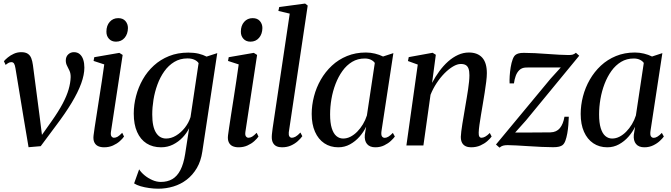

<svg xmlns="http://www.w3.org/2000/svg" viewBox="-20 -838 3868 1106"><path d="M69 -445Q66 -464 60.8 -472Q55.5 -480 45.5 -480Q36 -480 28 -475.2Q20 -470.5 12.5 -464L2.5 -485.5Q10.5 -495 25.2 -507.2Q40 -519.5 60 -528.5Q80 -537.5 102.5 -537.5Q126 -537.5 139.8 -528.5Q153.5 -519.5 160 -503Q166.5 -486.5 169.5 -464L208 -170L225 -34.5L198 -27.5L277.5 -140Q317 -196 340.8 -240.8Q364.5 -285.5 375.2 -322.8Q386 -360 387 -393Q387.5 -414.5 380.5 -430Q373.5 -445.5 366.2 -459.2Q359 -473 359 -489.5Q359 -511.5 372.8 -524.5Q386.5 -537.5 405.5 -537.5Q426.5 -537.5 440 -525.5Q453.5 -513.5 459.8 -493.5Q466 -473.5 466 -448.5Q466 -408 447.8 -357.5Q429.5 -307 393 -246.2Q356.5 -185.5 302 -113.5L214.5 4L144.5 10L117 -153.5Z M579.5 10.5Q560 10.5 545.2 3.8Q530.5 -3 523.2 -18.5Q516 -34 519 -58.5Q520.5 -72 525.2 -103.2Q530 -134.5 536.8 -178Q543.5 -221.5 551.2 -271.2Q559 -321 566.8 -371.5Q574.5 -422 580.5 -467L519 -487L523 -508.5L667.5 -533.5L686.5 -521.5L619 -78Q616.5 -59.5 622.5 -52Q628.5 -44.5 636.5 -44.5Q647 -44.5 657.5 -50.5Q668 -56.5 684 -73L694.5 -51.5Q686 -39 669.8 -24.5Q653.5 -10 630.8 0.2Q608 10.5 579.5 10.5ZM648 -598Q622.5 -598 607.5 -614.8Q592.5 -631.5 593 -656Q593 -690.5 612 -712Q631 -733.5 661 -733.5Q688 -733.5 702.5 -716.8Q717 -700 717 -676.5Q716.5 -642 697.8 -620Q679 -598 648 -598Z M1145.5 35Q1137.5 90 1113.8 130.2Q1090 170.5 1055.5 197Q1021 223.5 978.8 236.2Q936.5 249 891.5 249Q866.5 249 839.8 245.2Q813 241.5 790 234.8Q767 228 752.5 218.5L781.5 137.5Q793 155.5 813 172Q833 188.5 857.5 199.2Q882 210 906.5 210Q944.5 210 972.5 193.8Q1000.5 177.5 1019 142Q1037.5 106.5 1046.5 49.5L1069.5 -99.5Q1055.5 -71 1031.8 -46Q1008 -21 976.5 -5.2Q945 10.5 908 10.5Q859.5 10.5 824.2 -12Q789 -34.5 769.8 -77.8Q750.5 -121 750.5 -183.5Q750.5 -234.5 763.8 -285Q777 -335.5 802.5 -380.5Q828 -425.5 866 -460.2Q904 -495 953.8 -515Q1003.5 -535 1065 -535Q1098 -535 1124 -528.8Q1150 -522.5 1170 -512L1231.5 -532ZM1124 -474.5Q1115.5 -487 1099.2 -494.2Q1083 -501.5 1060 -501.5Q1017 -501.5 983.8 -481.2Q950.5 -461 926.5 -427.2Q902.5 -393.5 887 -351.2Q871.5 -309 864.2 -264.2Q857 -219.5 857 -178.5Q857 -142.5 862.5 -116.5Q868 -90.5 878.8 -73.5Q889.5 -56.5 904.2 -48.2Q919 -40 937 -40Q966 -40 994.2 -57Q1022.5 -74 1044.8 -102.2Q1067 -130.5 1077.5 -163.5Z M1354 10.5Q1334.5 10.5 1319.8 3.8Q1305 -3 1297.8 -18.5Q1290.5 -34 1293.5 -58.5Q1295 -72 1299.8 -103.2Q1304.5 -134.5 1311.2 -178Q1318 -221.5 1325.8 -271.2Q1333.5 -321 1341.2 -371.5Q1349 -422 1355 -467L1293.5 -487L1297.5 -508.5L1442 -533.5L1461 -521.5L1393.5 -78Q1391 -59.5 1397 -52Q1403 -44.5 1411 -44.5Q1421.5 -44.5 1432 -50.5Q1442.5 -56.5 1458.5 -73L1469 -51.5Q1460.5 -39 1444.2 -24.5Q1428 -10 1405.2 0.2Q1382.5 10.5 1354 10.5ZM1422.5 -598Q1397 -598 1382 -614.8Q1367 -631.5 1367.5 -656Q1367.5 -690.5 1386.5 -712Q1405.5 -733.5 1435.5 -733.5Q1462.5 -733.5 1477 -716.8Q1491.5 -700 1491.5 -676.5Q1491 -642 1472.2 -620Q1453.5 -598 1422.5 -598Z M1643.5 -75.5Q1642 -59.5 1647.2 -52Q1652.5 -44.5 1661.5 -44.5Q1671 -44.5 1682.8 -51Q1694.5 -57.5 1710.5 -74.5L1721.5 -53.5Q1711.5 -39.5 1694.8 -24.5Q1678 -9.5 1655.5 0.5Q1633 10.5 1604 10.5Q1586.5 10.5 1573.2 4.5Q1560 -1.5 1552.5 -15.2Q1545 -29 1545.5 -51Q1545.5 -55.5 1546.2 -63.2Q1547 -71 1548.2 -80.5Q1549.5 -90 1550.5 -99L1649 -759.5L1583.5 -775L1588.5 -797.5L1737.5 -817.5L1752.5 -806Z M2177.5 -83Q2174.5 -61 2180.2 -52.5Q2186 -44 2196.5 -44Q2206 -44 2217.8 -51Q2229.5 -58 2243 -72.5L2254.5 -51.5Q2247.5 -41.5 2232 -26.8Q2216.5 -12 2193.5 -0.8Q2170.5 10.5 2142 10.5Q2110 10.5 2094.2 -8.5Q2078.5 -27.5 2081.5 -61.5L2089 -108Q2074.5 -77.5 2050.8 -50.5Q2027 -23.5 1996 -6.5Q1965 10.5 1929 10.5Q1882.5 10.5 1848 -12.8Q1813.5 -36 1794.5 -79Q1775.5 -122 1775.5 -181.5Q1775.5 -232 1788.8 -283Q1802 -334 1828 -379.2Q1854 -424.5 1891.8 -459.8Q1929.5 -495 1978.8 -515.2Q2028 -535.5 2087.5 -535.5Q2114.5 -535.5 2140 -529.2Q2165.5 -523 2186.5 -512.5L2246 -532ZM2139 -475.5Q2131 -487 2116.2 -494Q2101.5 -501 2081 -501Q2040.5 -501 2008.5 -481.8Q1976.5 -462.5 1952.8 -429.5Q1929 -396.5 1913 -354.8Q1897 -313 1889.2 -267.8Q1881.5 -222.5 1881.5 -179Q1881.5 -130.5 1891 -99.8Q1900.5 -69 1917.5 -54.5Q1934.5 -40 1956.5 -40Q1978.5 -40 1999 -50.5Q2019.5 -61 2037.8 -79.5Q2056 -98 2070.5 -122Q2085 -146 2093.5 -173Z M2469 -360.5Q2487.5 -396 2510.8 -427.8Q2534 -459.5 2561.2 -483.8Q2588.5 -508 2618.8 -521.8Q2649 -535.5 2681 -535.5Q2731 -535.5 2757.8 -506Q2784.5 -476.5 2784.5 -416.5Q2784.5 -396.5 2780.8 -366.8Q2777 -337 2771.8 -303.5Q2766.5 -270 2761 -237.5Q2756 -208 2750.8 -177Q2745.5 -146 2741.8 -119Q2738 -92 2737.5 -74.5Q2737 -58.5 2741.2 -51.5Q2745.5 -44.5 2753.5 -44.5Q2763.5 -44.5 2775 -50.8Q2786.5 -57 2801.5 -72L2812 -51.5Q2803.5 -39.5 2787 -25Q2770.5 -10.5 2747 0Q2723.5 10.5 2693 10.5Q2675.5 10.5 2662 4Q2648.5 -2.5 2641.5 -15.8Q2634.5 -29 2634.5 -50Q2635 -61.5 2637.2 -81.2Q2639.5 -101 2643.5 -125.2Q2647.5 -149.5 2652 -175.5Q2656.5 -201.5 2660.5 -226.5Q2664.5 -250.5 2668.8 -275.5Q2673 -300.5 2676.5 -324Q2680 -347.5 2682 -368Q2684 -388.5 2684 -404.5Q2684 -428 2679 -442.2Q2674 -456.5 2663.2 -463Q2652.5 -469.5 2634.5 -469.5Q2614 -469.5 2589.5 -455Q2565 -440.5 2540.5 -415.8Q2516 -391 2495 -359Q2474 -327 2460 -292L2419 0H2321L2386.5 -466L2330 -486.5L2334.5 -509L2472 -534L2490.5 -522.5Z M3210.5 -449.5Q3198.5 -449.5 3177.2 -449.5Q3156 -449.5 3130.8 -449.5Q3105.5 -449.5 3081 -449.5Q3056.5 -449.5 3037.2 -449.5Q3018 -449.5 3009 -449Q2986 -448 2972 -434.5Q2958 -421 2950.8 -400.8Q2943.5 -380.5 2940.5 -357.5H2915.5Q2914.5 -374.5 2916 -399.8Q2917.5 -425 2921.8 -451Q2926 -477 2933.5 -497Q2941 -517 2952 -523.5Q2957.5 -527.5 2968.2 -530.5Q2979 -533.5 2997.5 -533.5Q3026 -533.5 3061.5 -531.8Q3097 -530 3133.2 -527.2Q3169.5 -524.5 3201.5 -522.8Q3233.5 -521 3255 -521Q3268.5 -521 3278 -523.2Q3287.5 -525.5 3297.5 -534L3316.5 -517L3010 -144.5L2947.5 -74.5Q2967 -74.5 2996 -74.5Q3025 -74.5 3055.8 -74.8Q3086.5 -75 3112.2 -75.2Q3138 -75.5 3151 -75.5Q3186 -76.5 3205.2 -100Q3224.5 -123.5 3231.5 -165.5H3256.5Q3256 -144 3254 -118.8Q3252 -93.5 3247.8 -69.5Q3243.5 -45.5 3236.8 -27.2Q3230 -9 3219.5 -1.5Q3213 3.5 3200.2 6.8Q3187.5 10 3166.5 10Q3137 10 3099.8 8.2Q3062.5 6.5 3024.8 4Q2987 1.5 2955 -0.2Q2923 -2 2904 -2Q2888.5 -2 2877.8 1Q2867 4 2857.5 12.5L2837 -5.5L3151 -384Z M3727 -83Q3724 -61 3729.8 -52.5Q3735.5 -44 3746 -44Q3755.5 -44 3767.2 -51Q3779 -58 3792.5 -72.5L3804 -51.5Q3797 -41.5 3781.5 -26.8Q3766 -12 3743 -0.8Q3720 10.5 3691.5 10.5Q3659.5 10.5 3643.8 -8.5Q3628 -27.5 3631 -61.5L3638.5 -108Q3624 -77.5 3600.2 -50.5Q3576.5 -23.5 3545.5 -6.5Q3514.5 10.5 3478.5 10.5Q3432 10.5 3397.5 -12.8Q3363 -36 3344 -79Q3325 -122 3325 -181.5Q3325 -232 3338.2 -283Q3351.5 -334 3377.5 -379.2Q3403.5 -424.5 3441.2 -459.8Q3479 -495 3528.2 -515.2Q3577.5 -535.5 3637 -535.5Q3664 -535.5 3689.5 -529.2Q3715 -523 3736 -512.5L3795.5 -532ZM3688.5 -475.5Q3680.5 -487 3665.8 -494Q3651 -501 3630.5 -501Q3590 -501 3558 -481.8Q3526 -462.5 3502.2 -429.5Q3478.5 -396.5 3462.5 -354.8Q3446.5 -313 3438.8 -267.8Q3431 -222.5 3431 -179Q3431 -130.5 3440.5 -99.8Q3450 -69 3467 -54.5Q3484 -40 3506 -40Q3528 -40 3548.5 -50.5Q3569 -61 3587.2 -79.5Q3605.5 -98 3620 -122Q3634.5 -146 3643 -173Z"/></svg>

Font: Merriweather 96pt
Style: Italic
Weight: 400
Italic angle: -7.8°
Version: Version 2.101